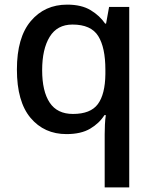

<svg xmlns="http://www.w3.org/2000/svg" viewBox="-20 -569 660 829"><path d="M432 11Q432 -7 433 -30.5Q434 -54 437 -72H431Q409 -37 369.5 -13.5Q330 10 267 10Q171 10 112 -60Q53 -130 53 -269Q53 -407 113 -478Q173 -549 270 -549Q332 -549 371.5 -525Q411 -501 434 -467H438L451 -539H538V240H432ZM295 -77Q371 -77 402.5 -119.5Q434 -162 435 -249V-268Q435 -364 404 -413.5Q373 -463 293 -463Q227 -463 194.5 -410Q162 -357 162 -266Q162 -175 194.5 -126Q227 -77 295 -77Z"/></svg>

Font: Noto Sans Lao Looped Medium
Style: Regular
Weight: 500
Designer: Mark Frömberg, Ben Mitchell
Foundry: The Fontpad Ltd
Version: Version 1.002; ttfautohint (v1.8.4.7-5d5b)